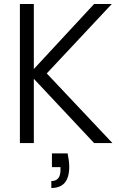

<svg xmlns="http://www.w3.org/2000/svg" viewBox="-20 -719 608 965"><path d="M215 -350C215 -350 542 -699 542 -699C542 -699 453 -699 453 -699C453 -699 150 -372 150 -372C150 -372 150 -699 150 -699C150 -699 80 -699 80 -699C80 -699 80 0 80 0C80 0 150 0 150 0C150 0 150 -323 150 -323C150 -323 453 0 453 0C453 0 545 0 545 0C545 0 215 -350 215 -350ZM241 52C241 52 241 121 241 121C241 121 284 121 284 121C284 121 284 135 284 135C284 135 284 135 284 135C284 172 269 191 238 191C238 191 238 226 238 226C238 226 238 226 238 226C267 226 290 217 305 200C320 183 328 156 328 119C328 119 328 119 328 119C328 100 325 77 320 52C320 52 241 52 241 52Z"/></svg>

Font: wox.body
Style: Regular
Weight: 500
Designer: Ninad Kale (Devanagari), Jonny Pinhorn (Latin)
Foundry: Indian Type Foundry
Version: ""